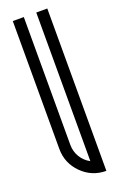

<svg xmlns="http://www.w3.org/2000/svg" viewBox="-142 -754 495 797"><g transform="rotate(-20 105.5 -355.5)"><path d="M132.9 -714.3H181.6V2.9Q118.3 2.9 73.7 -41.9Q29.2 -86.6 29.2 -149.5V-714.3H77.9V-149.5Q77.9 -120 92.9 -95.4Q107.9 -70.8 132.9 -57.9Z"/></g></svg>

Font: Marapfhont
Style: Book
Weight: 400
Version: Version 0.15